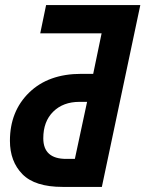

<svg xmlns="http://www.w3.org/2000/svg" viewBox="-20 -734 571 754"><path d="M380 0 531 -714H161L138 -603H379L346 -444H299Q170 -444 94.5 -370.5Q19 -297 19 -181Q19 -100 68 -50Q117 0 226 0ZM150 -191Q150 -257 189 -295.5Q228 -334 292 -334H322L274 -110H240Q150 -110 150 -191Z"/></svg>

Font: Noto Sans UI SemiCondensed
Style: Bold Italic
Weight: 700
Width: 4
Designer: Monotype Design Team
Foundry: Monotype Imaging Inc.
Version: 1.001